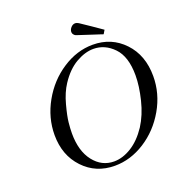

<svg xmlns="http://www.w3.org/2000/svg" viewBox="-153 -995 1089 1150"><g transform="rotate(-20 391.5 -420.0)"><path d="M106.9 -273.9Q106.9 -383.8 163.1 -483.9Q219.2 -584 312 -644.5Q404.8 -705.1 505.9 -705.1Q625 -705.1 704.1 -621.6Q783.2 -538.1 783.2 -404.8Q783.2 -293.9 726.1 -194.6Q668.9 -95.2 576.9 -36.6Q484.9 22 384.8 22Q264.6 22 185.8 -61.5Q106.9 -145 106.9 -273.9ZM208 -248Q208 -135.3 259.5 -69.6Q311 -3.9 389.2 -3.9Q444.3 -3.9 500.2 -38.6Q556.2 -73.2 602.1 -142.1Q643.1 -206.1 664.1 -291.5Q685.1 -377 685.1 -445.8Q685.1 -564.9 629.6 -622.6Q574.2 -680.2 501 -680.2Q447.8 -680.2 389.9 -647Q332 -613.8 285.2 -543Q252.9 -494.1 234.4 -425Q215.8 -356 211.9 -316.4Q208 -276.9 208 -248ZM412.1 -819.8Q412.1 -835 424.1 -848.4Q436 -861.8 452.1 -861.8Q460.9 -861.8 472.9 -854.5Q484.9 -847.2 536.1 -812Q576.2 -784.2 604 -765.1L589.8 -741.2Q584 -743.2 574 -746.6Q564 -750 529.5 -761Q495.1 -772 446.8 -788.1Q434.6 -792 429.7 -793.9Q424.8 -795.9 418.5 -803Q412.1 -810.1 412.1 -819.8Z"/></g></svg>

Font: CMU Serif Extra
Style: RomanSlanted
Weight: 500
Italic angle: -9.46001°
Version: Version 0.7.0